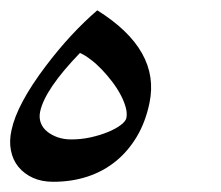

<svg xmlns="http://www.w3.org/2000/svg" viewBox="-64 -401 430 374"><path d="M227.1 -200.2Q219.7 -164.1 202.9 -135.5Q186 -106.9 161.9 -87.2Q137.7 -67.4 106.7 -57.1Q75.7 -46.9 39.6 -46.9Q17.1 -46.9 0 -54.7Q-17.1 -62.5 -28.1 -75.9Q-39.1 -89.4 -42.7 -107.9Q-46.4 -126.5 -41.5 -147.9Q-30.8 -198.2 24.9 -272Q73.2 -335.9 125.5 -380.9Q249 -303.7 227.1 -200.2ZM182.1 -170.9Q184.1 -180.2 180.9 -191.9Q177.7 -203.6 171.1 -216.1Q164.6 -228.5 154.8 -241.5Q145 -254.4 134.5 -265.4Q124 -276.4 112.8 -284.9Q101.6 -293.5 91.8 -297.9Q23.4 -227.1 14.2 -183.6Q11.7 -171.9 15.4 -161.9Q19 -151.9 27.8 -144.8Q36.6 -137.7 48.6 -133.5Q60.5 -129.4 74.7 -129.4Q94.2 -129.4 112.8 -133.5Q131.3 -137.7 146.2 -143.8Q161.1 -149.9 170.9 -157.2Q180.7 -164.6 182.1 -170.9Z"/></svg>

Font: XB Kayhan
Style: Italic
Weight: 400
Italic angle: -12°
Designer: Behnam
Foundry: Irmug
Version: Version 7.300 2009